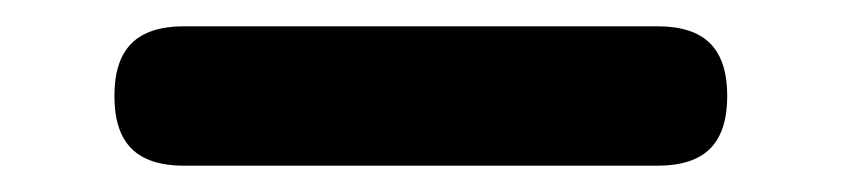

<svg xmlns="http://www.w3.org/2000/svg" viewBox="-20 -403 640 146"><path d="M120 -277Q93 -277 80 -290Q67 -303 67 -330Q67 -357 80 -370Q93 -383 120 -383H480Q507 -383 520 -370Q533 -357 533 -330Q533 -303 520 -290Q507 -277 480 -277Z"/></svg>

Font: Maple Mono NL SemiBold
Style: Regular
Weight: 600
Monospace: yes
Designer: subframe7536
Version: Version 7.000